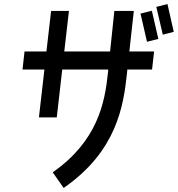

<svg xmlns="http://www.w3.org/2000/svg" viewBox="-20 -880 877 947"><path d="M837 -723 806 -860 751 -846 783 -709ZM761 -688 729 -827 673 -813 705 -674ZM294 47C557 -135 589 -360 606 -515L608 -537H730L740 -626H618L640 -826H544L523 -626H297L320 -826H232L209 -626H101L91 -537H199L172 -301H260L287 -537H514L512 -517C497 -375 462 -185 240 -30Z"/></svg>

Font: Smiley Sans Oblique
Style: Regular
Weight: 400
Italic angle: -8°
Designer: oooooohmygosh, Nagisa Chen, Janine Sui, Heda Shi, Jian Li
Foundry: atelierAnchor
Version: Version 2.0.1